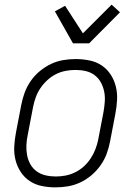

<svg xmlns="http://www.w3.org/2000/svg" viewBox="-20 -797 590 829"><path d="M219 12Q189 12 160 6Q131 0 108 -15.5Q85 -31 69.5 -54.5Q54 -78 47 -106Q40 -134 41.5 -164Q43 -194 49 -225L72 -345Q77 -371 86.5 -397Q96 -423 112.5 -447Q129 -471 152 -490Q175 -509 200.5 -521Q226 -533 253 -537.5Q280 -542 307 -542Q337 -542 366.5 -536Q396 -530 419 -514.5Q442 -499 457.5 -475.5Q473 -452 480 -424Q487 -396 485.5 -366Q484 -336 478 -305L455 -185Q450 -159 440.5 -133Q431 -107 414 -83Q397 -59 374.5 -40Q352 -21 326 -9Q300 3 273 7.5Q246 12 219 12ZM221 -35Q242 -35 263 -39Q284 -43 304.5 -53Q325 -63 342 -78.5Q359 -94 371.5 -113Q384 -132 392 -153Q400 -174 404 -194L427 -314Q431 -337 432.5 -359.5Q434 -382 429.5 -403Q425 -424 415 -442Q405 -460 388.5 -472.5Q372 -485 350.5 -490Q329 -495 306 -495Q285 -495 263.5 -491Q242 -487 222 -477Q202 -467 185 -451.5Q168 -436 155 -417Q142 -398 134.5 -377Q127 -356 123 -336L100 -216Q95 -193 94 -170.5Q93 -148 97 -127Q101 -106 111 -88Q121 -70 138 -57.5Q155 -45 176.5 -40Q198 -35 221 -35ZM295 -610 217 -748 261 -772 338 -653 462 -777 498 -744 365 -610Z"/></svg>

Font: Lode Dark
Style: Italic
Weight: 400
Italic angle: -11°
Monospace: yes
Designer: Belleve Invis
Foundry: Belleve Invis
Version: Version 29.2.0; ttfautohint (v1.8.3)